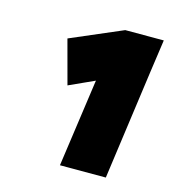

<svg xmlns="http://www.w3.org/2000/svg" viewBox="-70 -790 466 517"><g transform="rotate(15 162.5 -531.5)"><path d="M312 -637.2 270 -333H142.1L175.8 -571.8L176.8 -578.1L106 -545.9L73.2 -668L217.8 -730H325.2Z"/></g></svg>

Font: Human Sans Black
Style: Italic
Weight: 800
Italic angle: -8°
Designer: Tim Radville
Foundry: Continuum
Version: Version 1.000;FEAKit 1.0